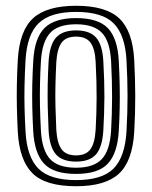

<svg xmlns="http://www.w3.org/2000/svg" viewBox="-20 -629 521 658"><path d="M240.8 9.2Q135.8 9.2 91.1 -35.4Q46.5 -80 41 -176.5Q38.8 -220.2 37.9 -259.9Q37 -299.5 37.8 -339.5Q38.5 -379.5 41 -424.2Q46.8 -524 93.5 -566.6Q140.2 -609.2 240.8 -609.2Q343 -609.2 388.8 -565.9Q434.5 -522.5 440 -424Q443.2 -361.2 443.5 -302.4Q443.8 -243.5 440 -176.5Q434 -76.8 387.6 -33.8Q341.2 9.2 240.8 9.2ZM240.8 -11.8Q329.8 -11.8 369 -51.2Q408.2 -90.8 413.5 -178Q417.2 -245 417.1 -301.2Q417 -357.5 413.5 -422.8Q408.8 -508.8 370 -548.5Q331.2 -588.2 240.8 -588.2Q152.5 -588.2 112.5 -549.5Q72.5 -510.8 67.5 -422.8Q64.8 -373.8 64 -334Q63.2 -294.2 64.2 -257.1Q65.2 -220 67.5 -177.8Q72.2 -91.2 111.4 -51.5Q150.5 -11.8 240.8 -11.8ZM240.8 -33Q163.5 -33 130.8 -68.4Q98 -103.8 93.8 -180.2Q91.5 -223.5 90.6 -262Q89.8 -300.5 90.6 -339.2Q91.5 -378 94 -421Q98.5 -499.5 132.8 -533.2Q167 -567 240.8 -567Q316.8 -567 349.8 -532.4Q382.8 -497.8 387 -421.5Q389.5 -374.8 390.2 -336.1Q391 -297.5 390.2 -260.1Q389.5 -222.8 387 -179.5Q382.5 -103.8 349.8 -68.4Q317 -33 240.8 -33ZM240.8 -54.2Q301.2 -54.2 329 -83.9Q356.8 -113.5 360.8 -182.2Q364 -240.5 364.1 -296Q364.2 -351.5 360.8 -418.8Q357 -487.8 329.1 -516.8Q301.2 -545.8 240.8 -545.8Q177.8 -545.8 150.9 -515.1Q124 -484.5 120.2 -418.5Q118 -380.2 117.1 -342.8Q116.2 -305.2 117 -265.6Q117.8 -226 120.2 -181.2Q124 -113.8 151.5 -84Q179 -54.2 240.8 -54.2ZM240.8 -75.2Q193.5 -75.2 171.6 -100.1Q149.8 -125 146.5 -182Q144.5 -224.5 143.6 -262.6Q142.8 -300.8 143.5 -338.6Q144.2 -376.5 146.5 -417.8Q150 -475.8 172.1 -500.2Q194.2 -524.8 240.8 -524.8Q287.8 -524.8 309.5 -500Q331.2 -475.2 334.2 -418Q338 -350.8 337.8 -295.9Q337.5 -241 334.2 -183Q331 -125.8 309.5 -100.5Q288 -75.2 240.8 -75.2ZM240.8 -96.5Q274.2 -96.5 289.6 -117.1Q305 -137.8 307.8 -184.5Q310.8 -238.2 311.1 -292Q311.5 -345.8 307.8 -416.8Q305.5 -462.5 290.1 -483Q274.8 -503.5 240.8 -503.5Q205.5 -503.5 190.6 -482.1Q175.8 -460.8 173 -416.5Q170.8 -373.2 170 -336.5Q169.2 -299.8 170.1 -263.1Q171 -226.5 173 -183.5Q175.8 -138.5 191 -117.5Q206.2 -96.5 240.8 -96.5Z"/></svg>

Font: Big Shoulders Inline Text Thin ExtraBold
Style: Regular
Weight: 800
Version: Version 2.002